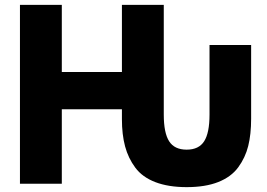

<svg xmlns="http://www.w3.org/2000/svg" viewBox="-20 -734 1097 789"><path d="M841 -263V-549H1012V-246Q1012 -182 1000 -134Q988 -86 959 -46.5Q930 -7 877 14Q824 35 747 35Q672 35 618.5 14.5Q565 -6 536 -45Q507 -84 494 -132.5Q481 -181 481 -244V-285H234V21H62V-714H234V-438H481V-714H653V-263Q653 -188 675 -153.5Q697 -119 747 -119Q797 -119 819 -153.5Q841 -188 841 -263Z"/></svg>

Font: Repo
Style: ExtraBold
Weight: 800
Designer: Stefan Peev
Foundry: Context Ltd
Version: Version 001.000